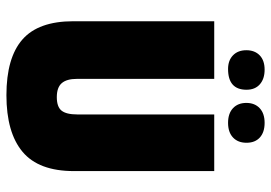

<svg xmlns="http://www.w3.org/2000/svg" viewBox="-140 -674 824 583"><g transform="rotate(90 271.5 -382.0)"><path d="M327 -205V-621H499V-195Q499 -88 440.5 -39Q382 10 268.5 10Q155 10 99.5 -38.5Q44 -87 44 -193V-621H219V-204Q219 -173 232 -158Q245 -143 274.5 -143Q304 -143 315.5 -157.5Q327 -172 327 -205ZM252 -719Q252 -663 189 -663Q163 -663 147.5 -678Q132 -693 132 -718.5Q132 -744 147.5 -759Q163 -774 191 -774Q219 -774 235.5 -759.5Q252 -745 252 -719ZM352.5 -663Q324 -663 308 -678Q292 -693 292 -718.5Q292 -744 308 -759Q324 -774 352.5 -774Q381 -774 397 -759.5Q413 -745 413 -719Q413 -693 397 -678Q381 -663 352.5 -663Z"/></g></svg>

Font: Passion One
Style: Regular
Weight: 400
Designer: Alejandro Lo Celso
Foundry: Fontstage
Version: Version 1.002